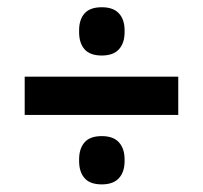

<svg xmlns="http://www.w3.org/2000/svg" viewBox="-20 -568 546 517"><path d="M46.5 -258.5V-361.5H460V-258.5ZM254 -71.5Q222.5 -71.5 207.8 -88.2Q193 -105 193 -134.5V-138.5Q193 -168 207.8 -184.8Q222.5 -201.5 254 -201.5Q285 -201.5 300.2 -184.8Q315.5 -168 315.5 -138.5V-134.5Q315.5 -105 300.2 -88.2Q285 -71.5 254 -71.5ZM254 -418.5Q222.5 -418.5 207.8 -435.2Q193 -452 193 -481.5V-486Q193 -515.5 207.8 -532Q222.5 -548.5 254 -548.5Q285 -548.5 300.2 -532Q315.5 -515.5 315.5 -486V-481.5Q315.5 -452 300.2 -435.2Q285 -418.5 254 -418.5Z"/></svg>

Font: Anek Latin Medium SemiBold
Style: Regular
Weight: 600
Version: Version 1.003